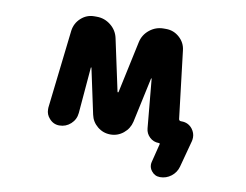

<svg xmlns="http://www.w3.org/2000/svg" viewBox="-75 -653 1151 898"><g transform="rotate(10 500.0 -204.0)"><path d="M736.3 139.6Q710.9 139.6 695.3 119.1Q684.6 105.5 684.6 88.9Q684.6 82 686.5 75.2L708 -10.7Q710 -16.6 703.1 -16.6Q677.7 -16.6 659.7 -33.7Q641.6 -50.8 639.6 -75.2L618.2 -306.6Q618.2 -307.6 616.7 -308.1Q615.2 -308.6 615.2 -306.6L569.3 -93.8Q561.5 -60.5 534.7 -38.6Q507.8 -16.6 473.1 -16.6Q438.5 -16.6 411.6 -38.6Q384.8 -60.5 377.9 -93.8L332 -308.6Q332 -309.6 330.6 -309.6Q329.1 -309.6 329.1 -308.6L310.5 -89.8Q307.6 -58.6 284.7 -37.6Q261.7 -16.6 230.5 -16.6Q202.1 -16.6 182.6 -39.1Q166 -57.6 166 -81.1Q166 -85 166 -89.8L209 -462.9Q213.9 -499 240.7 -523.4Q267.6 -547.9 303.7 -547.9H315.4Q352.5 -547.9 381.8 -524.4Q411.1 -501 418.9 -464.8L471.7 -218.8Q472.7 -216.8 474.1 -216.8Q475.6 -216.8 476.6 -218.8L529.3 -464.8Q537.1 -501 566.4 -524.4Q595.7 -547.9 632.8 -547.9H644.5Q680.7 -547.9 708 -523.4Q735.4 -499 739.3 -462.9L777.3 -144.5Q778.3 -134.8 788.1 -134.8H791Q823.2 -134.8 842.8 -109.4Q856.4 -90.8 856.4 -70.3Q856.4 -61.5 854.5 -52.7L820.3 75.2Q812.5 103.5 789.1 121.6Q765.6 139.6 736.3 139.6Z"/></g></svg>

Font: Rounded-X Mgen+ 1mn bold
Style: Bold
Weight: 700
Designer: [Source Han Sans]
Ryoko NISHIZUKA  (kana & ideographs); Paul D. Hunt (Latin, Greek & Cyrillic); Wenlong ZHANG  (bopomofo
Version: Version 1.059.20150602